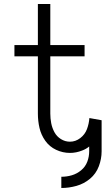

<svg xmlns="http://www.w3.org/2000/svg" viewBox="-20 -755 540 958"><path d="M286 183V127Q313 127 338.5 119.5Q364 112 385 94.5Q406 77 415.5 52Q425 27 425 0H487Q487 38 473 75Q459 112 429 137Q399 162 361.5 172.5Q324 183 286 183ZM329 8Q293 8 260 -7.5Q227 -23 206 -52.5Q185 -82 177 -117Q169 -152 169 -188V-474H52V-530H169V-735H231V-530H402V-474H231V-188Q231 -164 235.5 -140.5Q240 -117 251.5 -95.5Q263 -74 284 -61Q305 -48 329 -48Q357 -48 380.5 -66Q404 -84 414 -111Q424 -138 426 -166L487 -155V0H425V-24Q409 -11 390 -4Q360 8 329 8Z"/></svg>

Font: Iosevka SS01 Light
Style: Regular
Weight: 300
Monospace: yes
Designer: Belleve Invis
Foundry: Belleve Invis
Version: 2.3.3; ttfautohint (v1.8.3)